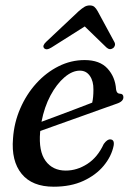

<svg xmlns="http://www.w3.org/2000/svg" viewBox="-20 -679 480 708"><path d="M399 -141.5Q391 -102.5 362.5 -68Q334 -33.5 287.5 -12Q241 9.5 178 9.5Q98.5 9.5 59.8 -38Q21 -85.5 28 -168.5Q32 -227 54.8 -279.2Q77.5 -331.5 113.8 -371.5Q150 -411.5 195.8 -434.5Q241.5 -457.5 292 -457.5Q348 -457.5 376.5 -426.2Q405 -395 408 -349.5Q410 -334 421.5 -333.5Q434.5 -333.5 435 -321.5Q436 -305 410 -296.5Q388 -289 352.2 -276Q316.5 -263 275.5 -248.5Q234.5 -234 195.5 -220Q156.5 -206 128.5 -196Q128 -194 128 -192Q122 -121.5 148 -85.8Q174 -50 222.5 -50Q264 -50 302 -74.5Q340 -99 362.5 -148Q375.5 -166 387 -165Q403 -164 399 -141.5ZM274.5 -418.5Q246.5 -418.5 217.8 -394Q189 -369.5 166.2 -327Q143.5 -284.5 133 -230Q160.5 -240 194.5 -252.8Q228.5 -265.5 261.8 -278.2Q295 -291 320 -300.5Q324.5 -319.5 324.5 -348.5Q325 -379.5 311.5 -399Q298 -418.5 274.5 -418.5ZM170 -504Q151 -492 142.5 -501.5Q135 -510.5 150.5 -525L270.5 -638Q282 -648 291 -653.5Q300 -659 311 -659Q322 -659 328.2 -653.5Q334.5 -648 340 -638L401.5 -524.5Q405.5 -517.5 403.5 -511Q401.5 -504.5 397 -501.5Q384.5 -493 372.5 -504L292.5 -581.5Z"/></svg>

Font: Fraunces 72pt S050
Style: Italic
Weight: 400
Italic angle: -16°
Version: Version 1.000; ttfautohint (v1.8.3)